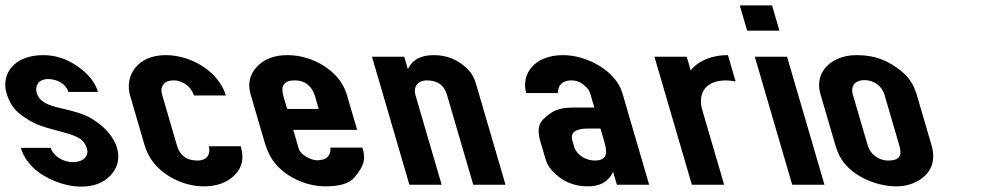

<svg xmlns="http://www.w3.org/2000/svg" viewBox="-117 -687 3710 714"><path d="M153.6 -84C118.7 -84 80.7 -106.5 71.8 -137H-39.4C-31.4 -109.7 -16.1 -85.2 6.4 -63.5C48.1 -23.5 121.6 7 183.9 7C232.3 7 269.5 -7.5 295.6 -36.5C321.7 -65.5 329.1 -99.3 317.8 -138C307.8 -172.1 280.8 -205.7 246.2 -231C210.2 -257.3 187.5 -264.3 140.9 -277L99.2 -287C62.7 -295.8 29.3 -308 19.4 -342C12.4 -366.1 24.8 -393 62 -393C96.3 -393 128.6 -374.7 137.3 -345H247.3C236.9 -380.3 211.8 -412 172 -440C132.1 -468 89.3 -482 43.5 -482C-65.8 -482 -113.2 -410.8 -92.8 -341C-82.7 -306.3 -65.4 -279.8 -40.8 -261.5C7.8 -225.1 34.5 -217.7 92.8 -202L118.6 -195C144.7 -188.3 164.6 -180.8 178.3 -172.5C192 -164.2 201.4 -151.3 206.4 -134C214.1 -108 194.1 -84 153.6 -84Z M617.4 -90C574.2 -90 551.2 -111.1 541 -146L486.7 -332C482.4 -346.7 482.2 -357.8 486.2 -365.5C492.8 -378 502.3 -388 529 -388C564.4 -388 595.2 -362.5 604.2 -332H722.9C697.8 -418 597.7 -482 499.1 -482C390.3 -482 346.4 -401.2 366.7 -332L421 -146C425.9 -129.3 433.4 -113 443.5 -97C482.1 -35.9 564 6 640.5 6C689.6 6 728 -8 755.7 -36C785.2 -65.9 790.8 -99.8 778.2 -143H659.4C666.8 -117.8 656.4 -90 617.4 -90Z M1062.9 -91C1038.4 -91 1000.5 -111.7 994.3 -133L973.6 -204H1211.1L1172.5 -336C1147.8 -420.6 1049.3 -482 952.3 -482C903.1 -482 865.1 -467.5 838.1 -438.5C811.2 -409.5 803.5 -375.3 815 -336L867.9 -155C872 -141 877.6 -126.8 884.7 -112.5C920.2 -41 1009.2 6 1093.7 6C1147 6 1183 -5.2 1201.4 -27.5C1219.9 -49.8 1230.9 -68.3 1234.6 -83C1238.2 -97.7 1237.9 -112.3 1233.6 -127L1230.4 -138H1111.6C1114.3 -114.3 1102.7 -91 1062.9 -91ZM978.5 -388C1021 -388 1044.7 -362.8 1054.5 -329L1068.3 -282H950.8L937 -329C927.3 -362.2 933.9 -388 978.5 -388Z M1618.8 -433C1585.1 -465.7 1544.1 -482 1495.8 -482C1448.3 -482 1416.2 -464.7 1399.7 -430L1386.3 -476H1266.3L1405.4 0H1525.4L1427.5 -335C1420.3 -359.5 1432.5 -388 1470.7 -388C1509.9 -388 1534.6 -370.3 1545 -335L1642.9 0H1762.9L1654.7 -370C1649.5 -387.8 1640.5 -413.8 1618.8 -433Z M2163 -48 2177.1 0H2297.1L2197.4 -341C2173.6 -422.2 2068.5 -482 1976.2 -482C1868.8 -482 1819.8 -409.5 1839.9 -341H1958.6C1956 -364.3 1969.8 -388 2008.6 -388C2024.5 -388 2038.3 -383.3 2050.2 -374C2074.4 -355 2075.5 -347.5 2081.2 -328L2093.2 -287H2013.2C1988.2 -287 1967.6 -283.8 1951.6 -277.5C1935.5 -271.2 1919 -259.3 1901.9 -242C1884.9 -224.7 1881.6 -198.3 1891.9 -163L1907.7 -109C1913.2 -90.3 1917.5 -70.7 1938.7 -50C1972.9 -12.7 2016.3 6 2068.8 6C2125.5 6 2150.8 -21.2 2163 -48ZM2071 -209H2116L2129.4 -163C2139.2 -129.4 2148.7 -90 2094.5 -90C2061.3 -90 2026.9 -111.9 2018.6 -140L2011.6 -164C2002.6 -194.9 2023.3 -209 2071 -209Z M2618.6 -384 2590 -482C2523.2 -482 2473.4 -455.4 2451.7 -425L2436.7 -476H2316.7L2455.9 0H2575.9L2494.3 -279C2478.6 -332.7 2499.5 -388 2583.7 -388C2595.2 -388 2607.7 -386.3 2618.6 -384Z M2829 0H2949L2809.9 -476H2689.9ZM2661.5 -573H2781.5L2754.1 -667H2634.1Z M2934.3 -336 2989.9 -146C2994 -132 2999 -119.2 3004.9 -107.5C3040.3 -37.6 3134.1 6 3218.1 6C3243.9 6 3267.7 0.5 3289.5 -10.5C3339.7 -35.9 3366.3 -81.1 3347.4 -146L3291.8 -336C3281.5 -371.3 3262.7 -400 3235.4 -422C3185.6 -462.2 3137.5 -482 3069.1 -482C3041.6 -482 3017.4 -477.2 2996.5 -467.5C2944.1 -443.3 2916.9 -395.5 2934.3 -336ZM3098.8 -389C3133 -389 3163.1 -365.9 3171.8 -336L3226.8 -148C3235.6 -117.7 3237.2 -90 3186.2 -90C3149.3 -90 3119.2 -114.1 3109.9 -146L3054.3 -336C3046.5 -362.6 3057.9 -389 3098.8 -389Z"/></svg>

Font: Din Kursivschrift
Style: BreitLeft
Weight: 400
Version: Version 1.089